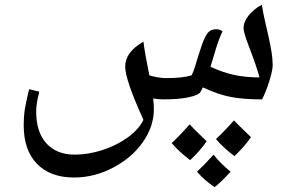

<svg xmlns="http://www.w3.org/2000/svg" viewBox="-20 -410 1232 811"><path d="M293 339.8Q192.4 339.8 136.2 282Q80.1 224.1 80.1 119.1Q80.1 82.5 84.2 54.9Q88.4 27.3 103 -33.2L146 -22.9Q132.8 27.3 132.8 61Q132.8 147.9 176 195.6Q219.2 243.2 295.9 243.2Q352.1 243.2 411.9 224.1Q471.7 205.1 519 170.9Q566.4 136.7 585.9 96.2Q508.8 -72.8 508.8 -128.9Q508.8 -190.4 585.9 -233.9Q590.8 -190.4 610.8 -91.8Q647 -80.1 685.1 -80.1Q751.5 -80.1 789.1 -91.8Q795.9 -103 802.7 -125.5L817.4 -173.3Q834 -228 845.5 -251.2Q856.9 -274.4 868.2 -280.3Q879.4 -286.1 892.6 -286.6Q908.7 -286.6 919.9 -277.8Q904.8 -245.6 892.6 -206.1Q880.4 -166.5 869.1 -127.9Q921.9 -103.5 970 -93.3Q1018.1 -83 1076.2 -83Q1062 -134.8 1032.2 -211.9Q1008.8 -272 1008.8 -291Q1008.8 -317.9 1030.3 -344.7Q1051.8 -371.6 1085.9 -390.1Q1091.3 -356 1099.1 -322Q1106.9 -288.1 1114.3 -255.4Q1121.6 -222.7 1126.7 -192.1Q1131.8 -161.6 1131.8 -134.8Q1131.8 -113.3 1117.9 -68.4Q1104 -23.4 1086.9 9.8Q1010.3 9.8 956.8 0Q903.3 -9.8 836.9 -41L827.1 -22Q818.8 -7.8 776.4 1Q733.9 9.8 671.9 9.8Q646.5 9.8 627 5.9Q629.9 30.3 629.9 51.8Q629.9 122.6 584.7 188.5Q539.6 254.4 459.5 297.1Q379.4 339.8 293 339.8ZM853 186.5Q826.2 226.1 783.2 266.6Q735.8 230.5 705.1 194.3Q736.8 165.5 781.2 115.2Q800.8 136.7 818.4 153.3Q835.9 169.9 853 186.5ZM1040 169.4Q1013.2 209 970.2 249.5Q920.9 211.9 892.1 177.2Q925.8 146.5 968.3 98.6Q978.5 109.9 1040 169.4ZM954.1 315.4Q907.2 365.7 886.2 380.4Q843.3 351.1 812 315.4Q835.9 293.9 882.3 243.2Q909.7 279.3 954.1 315.4Z"/></svg>

Font: Sahl Naskh
Style: Regular
Weight: 400
Designer: Pascal Zoghbi
Version: Version 1.001